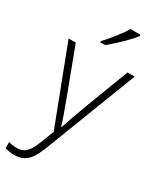

<svg xmlns="http://www.w3.org/2000/svg" viewBox="-248 -841 955 1155"><g transform="rotate(30 229.5 -263.0)"><path d="M0 -530.8H49.8L162.1 -232.9Q213.4 -95.7 227.1 -47.9H230Q250.5 -110.8 296.9 -235.8L409.2 -530.8H459L221.2 85.9Q192.4 161.1 172.9 187.5Q153.3 213.9 127.2 227.1Q101.1 240.2 64 240.2Q36.1 240.2 2 230V188Q30.3 195.8 63 195.8Q87.9 195.8 106.9 184.1Q126 172.4 141.4 147.7Q156.7 123 177 69.6Q197.3 16.1 203.1 0ZM176.3 -606V-613.8Q211.9 -652.3 246.8 -697.5Q281.7 -742.7 294.4 -766.1H363.3V-757.8Q345.7 -732.4 303.5 -690.4Q261.2 -648.4 210.4 -606Z"/></g></svg>

Font: Open Sans Light
Style: Regular
Weight: 300
Foundry: Ascender Corporation
Version: Version 1.10